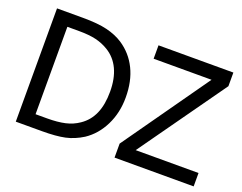

<svg xmlns="http://www.w3.org/2000/svg" viewBox="-113 -942 1462 1158"><g transform="rotate(20 618.5 -363.5)"><path d="M498.5 -58.1Q444.8 -24.4 388.7 -12.2Q332.5 0 241.2 0H73.7V-727.1H239.3Q336.4 -727.1 395.8 -712.6Q455.1 -698.2 499.5 -669.4Q571.3 -622.1 609.1 -544.9Q647 -467.8 647 -362.8Q647 -264.6 607.2 -184.3Q567.4 -104 498.5 -58.1ZM436 -600.1Q397.5 -623.5 353.3 -633.8Q309.1 -644 244.1 -644H170.4V-83H244.1Q311.5 -83 359.1 -93.8Q406.7 -104.5 445.3 -131.3Q496.1 -165.5 521.2 -222.9Q546.4 -280.3 546.4 -364.3Q546.4 -447.8 518.6 -507.3Q490.7 -566.9 436 -600.1ZM1215.3 0H707.5V-89.8L1096.7 -641.1H725.1V-727.1H1205.6V-639.6L812 -85.9H1215.3Z"/></g></svg>

Font: SG Kara Bold
Style: Regular
Weight: 400
Designer: Damoon Khanjanzadeh
Version: Version 1.000